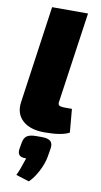

<svg xmlns="http://www.w3.org/2000/svg" viewBox="-108 -747 576 1100"><g transform="rotate(10 180.0 -197.0)"><path d="M311 -700 236 -178Q232 -159 240 -152.5Q248 -146 275 -146H315L327 -10Q284 14 184 14Q100 14 56.5 -25Q13 -64 21 -130L102 -700ZM141 43H173Q210 43 224.5 56.5Q239 70 234 100L226 148Q219 188 196 233Q173 278 144 306L67 282Q82 254 106 179Q77 180 66 168Q55 156 59 131L65 96Q70 66 87.5 54.5Q105 43 141 43Z"/></g></svg>

Font: Exo 2.0 Black
Style: Italic
Weight: 900
Italic angle: -8°
Designer: Natanael Gama
Version: Version 1.001;PS 001.001;hotconv 1.0.70;makeotf.lib2.5.58329